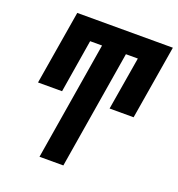

<svg xmlns="http://www.w3.org/2000/svg" viewBox="-133 -844 883 953"><g transform="rotate(20 309.0 -367.5)"><path d="M181 0 284 -625H221L175 -344H48L113 -735H618L553 -344H426L473 -625H410L307 0Z"/></g></svg>

Font: Iosevka SS04 XBd Ex Obl
Style: Regular
Weight: 800
Width: 7
Italic angle: -9°
Monospace: yes
Designer: Belleve Invis
Foundry: Belleve Invis
Version: Version 19.0.0; ttfautohint (v1.8.4)